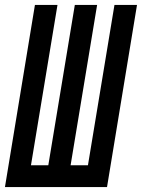

<svg xmlns="http://www.w3.org/2000/svg" viewBox="-32 -755 573 775"><path d="M-12 0 109 -735H200L93 -88H163L270 -735H360L253 -88H323L430 -735H521L400 0Z"/></svg>

Font: Iosevka Term Curly SmBd Obl
Style: Regular
Weight: 600
Italic angle: -9°
Designer: Belleve Invis
Foundry: Belleve Invis
Version: Version 32.3.0